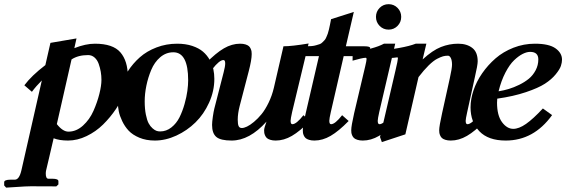

<svg xmlns="http://www.w3.org/2000/svg" viewBox="-49 -651 2672 906"><path d="M165 -343.8 189 -448.7 312 -469.7 301.8 -423.8Q355 -444.8 398.9 -444.8Q483.9 -444.8 519 -404.1Q554.2 -363.3 554.2 -289.6Q554.2 -257.8 539.8 -217.5Q525.4 -177.2 498.5 -137.2Q471.7 -97.2 437.5 -63.5Q403.3 -29.8 359.6 -8.8Q315.9 12.2 272 12.2Q231.4 12.2 204.1 1.5Q197.8 31.2 184.3 86.4Q170.9 141.6 168.5 153.3Q167 160.2 167 168.5Q167 192.4 179.7 192.4H198.2Q226.6 192.4 226.6 204.1V219.2L216.8 228.5Q216.8 228 96.7 228Q74.7 228 27.3 231.4L-20 234.4L-29.3 224.1V209Q-29.3 196.8 2 196.8H21Q42 196.8 52.2 151.9L148.4 -271.5Q120.6 -243.7 101.6 -217.8L65.9 -248.5Q99.6 -293.9 165 -343.8ZM429.7 -273.9Q429.7 -293.5 426.5 -312.3Q423.3 -331.1 416.7 -349.6Q410.2 -368.2 397.2 -379.6Q384.3 -391.1 366.7 -391.1Q319.8 -391.1 288.6 -370.6L219.2 -65.4Q247.1 -29.8 273.9 -29.8Q311 -29.8 342.5 -58.3Q374 -86.9 392.1 -127.9Q410.2 -168.9 419.9 -208Q429.7 -247.1 429.7 -273.9Z M706.5 -30.8Q735.8 -30.8 759.8 -49.8Q783.7 -68.8 797.9 -97.2Q812 -125.5 821.8 -159.9Q831.5 -194.3 835.2 -222.4Q838.9 -250.5 838.9 -272Q838.9 -404.3 769 -404.3Q734.4 -404.3 707 -380.9Q679.7 -357.4 664.6 -321Q649.4 -284.7 641.6 -246.3Q633.8 -208 633.8 -172.9Q633.8 -137.7 639.2 -110.8Q644.5 -84 652.3 -69.3Q660.2 -54.7 670.9 -45.4Q681.6 -36.1 689.9 -33.4Q698.2 -30.8 706.5 -30.8ZM507.3 -164.6Q507.3 -201.2 519 -239.7Q530.8 -278.3 554.4 -314.9Q578.1 -351.6 610.8 -380.6Q643.6 -409.7 689.5 -427.2Q735.4 -444.8 787.1 -444.8Q827.1 -444.8 858.4 -434.3Q889.6 -423.8 908.9 -407.2Q928.2 -390.6 940.7 -368.2Q953.1 -345.7 957.8 -324Q962.4 -302.2 962.4 -278.8Q962.4 -221.2 937.7 -166.7Q913.1 -112.3 873.5 -73.5Q834 -34.7 783.2 -11.2Q732.4 12.2 681.6 12.2Q640.6 12.2 608.6 -1.2Q576.7 -14.6 558.1 -34.4Q539.6 -54.2 527.6 -79.6Q515.6 -105 511.5 -125.7Q507.3 -146.5 507.3 -164.6Z M1125 -315.9 1082 -150.9Q1072.8 -115.2 1072.8 -86.4Q1072.8 -65.4 1076.9 -56.2Q1081.1 -46.9 1092.3 -46.9Q1102.1 -46.9 1116.5 -53.7Q1130.9 -60.5 1149.4 -75.9Q1168 -91.3 1185.3 -112.5Q1202.6 -133.8 1218.5 -166.5Q1234.4 -199.2 1243.2 -236.3L1288.6 -432.6Q1328.1 -432.6 1407.2 -445.8L1329.6 -123Q1322.3 -90.3 1322.3 -81.1Q1322.3 -64.9 1330.6 -64.9Q1349.6 -64.9 1382.8 -107.4L1413.6 -80.1Q1366.2 -31.7 1328.4 -9.8Q1290.5 12.2 1252 12.2Q1237.3 12.2 1226.6 8.8Q1215.8 5.4 1210.4 0.5Q1205.1 -4.4 1201.9 -11.7Q1198.7 -19 1198 -24.4Q1197.3 -29.8 1197.3 -36.6Q1197.3 -46.9 1208.5 -77.1Q1128.4 12.2 1043.9 12.2Q991.7 12.2 971.7 -4.9Q951.7 -22 951.7 -61.5Q951.7 -74.7 955.3 -100.1Q959 -125.5 962.4 -138.7L1006.3 -309.6Q1013.7 -337.9 1013.7 -351.6Q1013.7 -367.7 1005.4 -367.7Q986.3 -367.7 953.1 -325.2L922.4 -352.5Q969.7 -400.9 1007.6 -422.9Q1045.4 -444.8 1084 -444.8Q1098.6 -444.8 1109.4 -441.4Q1120.1 -438 1125.5 -433.1Q1130.9 -428.2 1134 -420.9Q1137.2 -413.6 1137.9 -408.2Q1138.7 -402.8 1138.7 -396Q1138.7 -368.7 1125 -315.9Z M1393.6 -116.7 1456.1 -386.2H1386.7L1397 -432.6Q1410.6 -432.6 1421.9 -433.6Q1433.1 -434.6 1442.6 -437.5Q1452.1 -440.4 1459.2 -442.6Q1466.3 -444.8 1472.4 -451.2Q1478.5 -457.5 1482.7 -461.7Q1486.8 -465.8 1491 -475.8Q1495.1 -485.8 1497.6 -491.9Q1500 -498 1503.2 -512Q1506.3 -525.9 1508.1 -534.4Q1509.8 -543 1513.2 -560.5L1620.6 -594.7L1583 -432.6H1669.9Q1697.8 -432.6 1697.8 -424.3L1692.9 -402.3Q1691.4 -394.5 1676.8 -390.4Q1662.1 -386.2 1646 -386.2H1572.8L1512.2 -123Q1504.9 -91.3 1504.9 -81.1Q1504.9 -64.9 1513.2 -64.9Q1532.2 -64.9 1565.4 -107.4L1596.2 -80.1Q1548.8 -31.7 1511 -9.8Q1473.1 12.2 1434.6 12.2Q1419.9 12.2 1409.2 8.8Q1398.4 5.4 1393.1 0.5Q1387.7 -4.4 1384.5 -11.7Q1381.3 -19 1380.6 -24.4Q1379.9 -29.8 1379.9 -36.6Q1379.9 -57.6 1393.6 -116.7Z M1742.4 -528.8Q1725.1 -546.4 1725.1 -571.3Q1725.1 -596.2 1742.4 -613.8Q1759.8 -631.3 1784.7 -631.3Q1809.6 -631.3 1826.9 -613.8Q1844.2 -596.2 1844.2 -571.3Q1844.2 -546.4 1826.9 -528.8Q1809.6 -511.2 1784.7 -511.2Q1759.8 -511.2 1742.4 -528.8ZM1663.1 12.2Q1648.4 12.2 1637.7 8.8Q1627 5.4 1621.6 0.5Q1616.2 -4.4 1613 -11.7Q1609.9 -19 1609.1 -24.4Q1608.4 -29.8 1608.4 -36.6Q1608.4 -56.2 1622.1 -116.7L1674.3 -337.9Q1680.7 -364.7 1680.7 -372.1Q1680.7 -378.4 1676.3 -378.4Q1660.2 -377.9 1614.7 -364.7L1615.2 -405.8Q1714.4 -418.9 1762.7 -444.8H1815.9L1740.7 -123Q1733.4 -90.3 1733.4 -81.1Q1733.4 -64.9 1741.7 -64.9Q1760.7 -64.9 1793.9 -107.4L1824.7 -80.1Q1777.3 -31.7 1739.5 -9.8Q1701.7 12.2 1663.1 12.2Z M2037.1 -116.7 2073.2 -280.3Q2084 -329.1 2084 -345.7Q2084 -365.7 2078.4 -377Q2072.8 -388.2 2064.9 -388.2Q2052.7 -388.2 2041.7 -385.3Q2030.8 -382.3 2013.4 -373.3Q1996.1 -364.3 1973.6 -342.3Q1951.2 -320.3 1925.8 -287.1L1863.8 -17.1L1752.9 19.5L1744.1 -4.4L1817.4 -319.3Q1828.6 -366.7 1828.6 -375.5Q1828.6 -380.4 1826.2 -380.4Q1805.7 -377.4 1791.5 -377.4Q1765.6 -377.4 1765.6 -385.3Q1765.6 -387.7 1770.5 -415.5Q1783.7 -415.5 1834 -424.6Q1884.3 -433.6 1912.6 -444.8H1962.9L1945.3 -370.6Q1992.2 -413.6 2031.7 -429.2Q2071.3 -444.8 2112.8 -444.8Q2153.8 -444.8 2179.4 -425Q2205.1 -405.3 2205.1 -361.8Q2205.1 -343.8 2191.4 -285.2L2155.8 -123Q2148.4 -89.8 2148.4 -81.1Q2148.4 -64.9 2156.7 -64.9Q2175.8 -64.9 2209 -107.4L2239.7 -80.1Q2192.4 -31.7 2154.5 -9.8Q2116.7 12.2 2078.1 12.2Q2063.5 12.2 2052.7 8.8Q2042 5.4 2036.6 0.5Q2031.2 -4.4 2028.1 -11.7Q2024.9 -19 2024.2 -24.4Q2023.4 -29.8 2023.4 -36.6Q2023.4 -54.7 2037.1 -116.7Z M2491.2 -370.6Q2491.2 -406.2 2452.6 -406.2Q2436.5 -406.2 2417.2 -396.5Q2397.9 -386.7 2376.7 -366.5Q2355.5 -346.2 2335.7 -308.1Q2315.9 -270 2303.7 -220.2Q2328.1 -224.1 2351.8 -231.2Q2375.5 -238.3 2401.4 -251Q2427.2 -263.7 2446.5 -279.5Q2465.8 -295.4 2478.5 -319.3Q2491.2 -343.3 2491.2 -370.6ZM2603 -369.6Q2603 -356 2597.7 -339.8Q2592.3 -323.7 2573 -300Q2553.7 -276.4 2522.5 -256.1Q2491.2 -235.8 2432.6 -216.1Q2374 -196.3 2297.4 -185.5Q2296.4 -178.2 2296.4 -166.5Q2296.4 -106.4 2319.8 -74.7Q2343.3 -43 2373 -43Q2399.9 -43 2433.3 -66.4Q2466.8 -89.8 2512.7 -139.2L2556.2 -107.9Q2469.7 12.2 2337.4 12.2Q2254.9 12.2 2213.1 -31.5Q2171.4 -75.2 2171.4 -144.5Q2171.4 -182.6 2185.3 -224.4Q2199.2 -266.1 2226.3 -305.2Q2253.4 -344.2 2289.3 -375.5Q2325.2 -406.7 2373.8 -425.8Q2422.4 -444.8 2475.1 -444.8Q2541.5 -444.8 2572.3 -422.9Q2603 -400.9 2603 -369.6Z"/></svg>

Font: LL
Style: Bold Italic
Weight: 700
Italic angle: -11.5°
Designer: Philipp H. Poll
Foundry: Philipp H. Poll
Version: Version 2.7.x